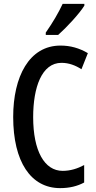

<svg xmlns="http://www.w3.org/2000/svg" viewBox="-20 -960 497 990"><path d="M415 -931V-940H303C282 -895 253 -845 216 -792V-780H280C323 -818 390 -890 415 -931ZM297 -636C335 -636 369 -623 400 -603L433 -686C389 -712 343 -725 292 -725C130 -725 48 -564 48 -357C48 -126 139 10 290 10C338 10 379 0 414 -19V-109C380 -91 344 -79 303 -79C209 -79 151 -182 151 -356C151 -509 195 -636 297 -636Z"/></svg>

Font: Noto Sans Lao ExtraCondensed Medium
Style: Regular
Weight: 500
Width: 2
Designer: Monotype Design Team
Foundry: Monotype Imaging Inc.
Version: Version 2.003